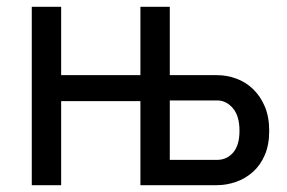

<svg xmlns="http://www.w3.org/2000/svg" viewBox="-20 -542 840 562"><path d="M73 -522H159V-322H391V-522H477V-322H616Q644 -322 671.5 -312Q699 -302 720.5 -281.5Q742 -261 755 -230.5Q768 -200 768 -159Q768 -118 755 -88Q742 -58 720 -38.5Q698 -19 670.5 -9.5Q643 0 615 0H391V-246H159V0H73ZM615 -74Q644 -74 662.5 -95.5Q681 -117 681 -159Q681 -203 661.5 -225.5Q642 -248 616 -248H477V-74Z"/></svg>

Font: IngvarSans
Style: Regular
Weight: 500
Version: Version 3.000